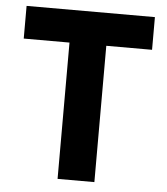

<svg xmlns="http://www.w3.org/2000/svg" viewBox="-51 -744 686 790"><g transform="rotate(5 292.0 -349.0)"><path d="M557 -563H368V0H216V-563H27V-698H557Z"/></g></svg>

Font: IBM Plex Sans
Style: Regular
Weight: 400
Designer: Mike Abbink, Paul van der Laan, Pieter van Rosmalen
Foundry: Bold Monday
Version: Version 3.201